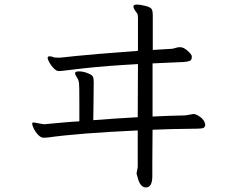

<svg xmlns="http://www.w3.org/2000/svg" viewBox="-20 -754 1040 842"><path d="M648 18Q648 68 620 68Q595 68 584 26Q580 12 579 8V5L584 -21V-182Q323 -170 190 -151Q183 -150 171 -150Q159 -150 146.5 -163.5Q134 -177 127.5 -191.5Q121 -206 121 -211Q121 -216 125 -217H128L173 -209L183 -210Q218 -213 254.5 -216.5Q291 -220 328 -222V-305Q328 -383 326.5 -390.5Q325 -398 323.5 -402.5Q322 -407 315.5 -417.5Q309 -428 309 -433Q309 -441 326.5 -441Q344 -441 363.5 -433.5Q383 -426 387 -418.5Q391 -411 391 -395L390 -294Q390 -260 389 -227Q437 -231 486 -234Q535 -237 584 -240L585 -473Q442 -465 352.5 -455Q263 -445 254 -443.5Q245 -442 236 -442.5Q227 -443 215.5 -454.5Q204 -466 196.5 -480Q189 -494 189 -500.5Q189 -507 197 -507Q205 -507 209.5 -505Q214 -503 218 -502L239 -501Q246 -501 308.5 -508Q371 -515 585 -531V-676Q585 -691 581 -696Q565 -716 565 -725Q565 -734 580 -734Q595 -734 618 -728Q641 -722 645.5 -713.5Q650 -705 650 -688V-535L734 -540Q742 -541 750.5 -544Q759 -547 768 -547H771Q785 -547 802.5 -531.5Q820 -516 821 -508V-503Q821 -490 811 -486.5Q801 -483 784 -482L649 -476V-243Q685 -245 721 -246Q757 -247 793 -248L828 -254H830Q842 -253 859.5 -240Q877 -227 880 -208Q880 -195 869.5 -192Q859 -189 802 -189Q745 -189 649 -185Q648 -103 648 -46Z"/></svg>

Font: LXGW WenKai
Style: Regular
Weight: 400
Designer: LXGW / Fontworks Inc.
Foundry: LXGW / Fontworks Inc.
Version: Version 1.520; June 14, 2025